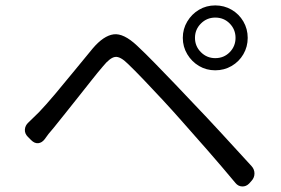

<svg xmlns="http://www.w3.org/2000/svg" viewBox="-20 -738 1040 710"><path d="M701 -598Q701 -567 723 -545Q745 -523 776 -523Q808 -523 829.5 -545Q851 -567 851 -598Q851 -629 829.5 -651Q808 -673 776 -673Q745 -673 723 -651Q701 -629 701 -598ZM656 -598Q656 -631 672.5 -658.5Q689 -686 716 -702Q743 -718 776 -718Q809 -718 836.5 -702Q864 -686 880 -658.5Q896 -631 896 -598Q896 -565 880 -537.5Q864 -510 836.5 -494Q809 -478 776 -478Q743 -478 716 -494Q689 -510 672.5 -537.5Q656 -565 656 -598ZM83 -232Q71 -244 72 -259Q73 -274 85 -285Q93 -293 102 -301.5Q111 -310 125 -324Q149 -349 184 -390.5Q219 -432 256 -477.5Q293 -523 323 -559Q363 -606 400 -611Q437 -616 487 -569Q517 -541 553.5 -503.5Q590 -466 626.5 -428Q663 -390 692 -359Q743 -306 799.5 -244.5Q856 -183 910 -124Q921 -112 921 -96.5Q921 -81 910 -69L901 -59Q890 -48 875.5 -48.5Q861 -49 851 -61Q801 -121 749.5 -180Q698 -239 649 -294Q620 -327 583 -367Q546 -407 511 -443.5Q476 -480 454 -501Q425 -530 406 -527.5Q387 -525 361 -493Q342 -471 318 -440.5Q294 -410 268.5 -378Q243 -346 219.5 -316.5Q196 -287 179 -266Q157 -241 145 -223Q135 -210 121.5 -208.5Q108 -207 95 -220Z"/></svg>

Font: Chiron GoRound TC N
Style: Regular
Weight: 350
Designer: Ryoko NISHIZUKA 西塚涼子 (kana, bopomofo & ideographs); Paul D. Hunt (Latin, Greek & Cyrillic); Sandoll Communications 산돌커뮤니
Foundry: Adobe
Version: Version 1.000;hotconv 1.1.1;makeotfexe 2.6.0